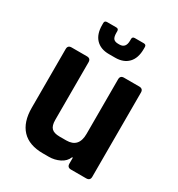

<svg xmlns="http://www.w3.org/2000/svg" viewBox="-168 -812 858 923"><g transform="rotate(30 261.5 -350.5)"><path d="M239 0H206Q129 0 89.5 -42Q50 -84 50 -163V-489Q50 -510 71 -510H156Q177 -510 177 -489V-169Q177 -137 190.5 -123.5Q204 -110 235 -110H272Q341 -110 341 -186V-489Q341 -510 362 -510H446Q468 -510 468 -489V-21Q468 0 446 0H362Q341 0 341 -21V-54H337Q326 -27 298 -13.5Q270 0 239 0ZM144 -677V-688Q144 -701 158 -701H208Q222 -701 222 -688V-679Q222 -655 230 -646Q238 -637 256 -637H263Q298 -637 298 -679V-688Q298 -701 312 -701H361Q375 -701 375 -688V-677Q375 -626 349 -599Q323 -572 277 -572H242Q196 -572 170 -599Q144 -626 144 -677Z"/></g></svg>

Font: Rajdhani
Style: Bold
Weight: 700
Designer: Satya Rajpurohit, Jyotish Sonowal
Foundry: Indian Type Foundry
Version: Version 1.201 February 1, 2022